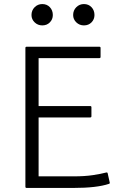

<svg xmlns="http://www.w3.org/2000/svg" viewBox="-20 -1005 600 945"><path d="M105 -86V-769Q105 -775 111 -775H469Q475 -775 475 -769V-725Q475 -719 469 -719H170V-483H424Q430 -483 430 -477V-433Q430 -427 424 -427H170V-137H342Q397 -137 437 -143Q477 -149 503 -156Q509 -157 510 -152L520 -107Q522 -102 516 -100Q456 -80 342 -80H111Q105 -80 105 -86ZM188 -880Q166 -880 150.5 -895Q135 -910 135 -931Q135 -954 150.5 -969.5Q166 -985 188 -985Q211 -985 225.5 -969.5Q240 -954 240 -931Q240 -910 225.5 -895Q211 -880 188 -880ZM393 -880Q371 -880 355.5 -895Q340 -910 340 -931Q340 -954 355.5 -969.5Q371 -985 393 -985Q416 -985 430.5 -969.5Q445 -954 445 -931Q445 -910 430.5 -895Q416 -880 393 -880Z"/></svg>

Font: Gowun Dodum
Style: Regular
Weight: 400
Designer: Yanghee Ryu
Foundry: Yanghee Ryu
Version: Version 2.000